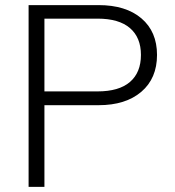

<svg xmlns="http://www.w3.org/2000/svg" viewBox="-20 -732 684 752"><path d="M366 -712Q473 -712 534 -660Q595 -608 595 -517Q595 -425 533.5 -372.5Q472 -320 366 -320H154V0H92V-712ZM532 -517Q532 -585 489 -622Q446 -659 362 -659H154V-374H362Q446 -374 489 -411Q532 -448 532 -517Z"/></svg>

Font: Muli Light
Style: Regular
Weight: 300
Designer: Vernon Adams
Foundry: Vernon Adams
Version: Version 2.100